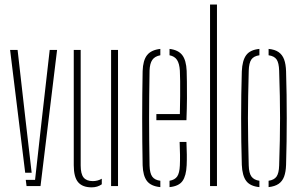

<svg xmlns="http://www.w3.org/2000/svg" viewBox="-20 -820 1332 846"><path d="M24.5 -600H57.5L92 -296.5L119.5 -59H91ZM93.5 -27.5H134.5L164.5 -296.5L199 -600H231.5L158.5 0H97Z M305 -92V-600H335.5V-91Q335.5 -54 348.2 -38Q361 -22 389 -22Q410.5 -22 428.5 -32.5V-8Q409.5 5.5 384 5.5Q343.5 5.5 324.2 -17.2Q305 -40 305 -92ZM469.5 0V-600H500V0Z M608.5 -92Q607.5 -142.5 607 -194.8Q606.5 -247 606.5 -299.5Q606.5 -352 607 -404.2Q607.5 -456.5 608.5 -507Q610 -554 628 -577Q646 -600 686.5 -604.5V-576.5Q662 -572 651 -556Q640 -540 639 -509Q638 -448 637.5 -397.8Q637 -347.5 637 -300.5Q637 -253.5 637.5 -202.8Q638 -152 639 -90.5Q640 -56.5 651 -41.5Q662 -26.5 686.5 -23.5V4.5Q645 0.5 627.5 -22.5Q610 -45.5 608.5 -92ZM727 4.5V-23.5Q750.5 -27.5 760.8 -42.5Q771 -57.5 772.5 -90.5Q773.5 -112 773.2 -137.5Q773 -163 771.5 -194.5H801.5Q803 -164.5 803.2 -139Q803.5 -113.5 802.5 -92Q800.5 -45.5 784.2 -22.5Q768 0.5 727 4.5ZM669 -290.5V-317.5H772.5Q773.5 -359.5 773.8 -396.8Q774 -434 773.8 -462.8Q773.5 -491.5 772.5 -509Q770.5 -540 760 -556Q749.5 -572 727 -576.5V-604.5Q765.5 -600 783 -577.2Q800.5 -554.5 802.5 -507.5Q803 -490.5 803.5 -459.8Q804 -429 803.8 -386.2Q803.5 -343.5 801.5 -290.5Z M905.5 0V-800H936V0Z M1045.5 -93.5Q1044 -144 1043.2 -195.8Q1042.5 -247.5 1042.5 -299.5Q1042.5 -351.5 1043.2 -403.2Q1044 -455 1045.5 -505.5Q1047.5 -553.5 1064.8 -577Q1082 -600.5 1123 -604.5V-576.5Q1098 -573 1087.5 -557.8Q1077 -542.5 1076 -508.5Q1074.5 -447.5 1073.5 -397.2Q1072.5 -347 1072.5 -299.8Q1072.5 -252.5 1073.5 -202Q1074.5 -151.5 1076 -90.5Q1077 -57 1088 -42Q1099 -27 1123 -23.5V4.5Q1082 0.5 1064.8 -22.8Q1047.5 -46 1045.5 -93.5ZM1163.5 4.5V-23.5Q1188 -27 1198.5 -42Q1209 -57 1210 -90.5Q1212 -151.5 1213 -202Q1214 -252.5 1214 -299.8Q1214 -347 1213 -397.2Q1212 -447.5 1210 -508.5Q1209 -543 1198.8 -558Q1188.5 -573 1163.5 -576.5V-604.5Q1191 -602 1207.5 -590.5Q1224 -579 1231.8 -558.2Q1239.5 -537.5 1240.5 -505.5Q1242 -455 1242.8 -403.2Q1243.5 -351.5 1243.5 -299.8Q1243.5 -248 1242.8 -196.2Q1242 -144.5 1240.5 -93.5Q1239.5 -62.5 1231.8 -41.8Q1224 -21 1207.5 -9.8Q1191 1.5 1163.5 4.5Z"/></svg>

Font: Big Shoulders Stencil Display ExtraLight
Style: Regular
Weight: 250
Designer: Patric King
Foundry: XO Type Co
Version: Version 2.001